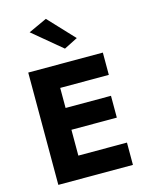

<svg xmlns="http://www.w3.org/2000/svg" viewBox="-142 -1071 886 1156"><g transform="rotate(-15 301.5 -492.5)"><path d="M145 -932 260 -985 410 -825 325 -782ZM74 -700H539V-561H236V-436H519V-300H236V-139H539V0H74Z"/></g></svg>

Font: Jost*
Style: Bold
Weight: 700
Version: Version 3.7